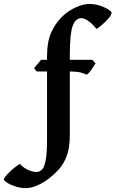

<svg xmlns="http://www.w3.org/2000/svg" viewBox="-169 -736 591 983"><path d="M402.3 -671.4Q402.3 -660.2 386.7 -642.1Q371.1 -624 352.5 -608.2Q334 -592.3 325.2 -587.9Q302.2 -616.2 281.7 -629.6Q261.2 -643.1 247.6 -643.1Q217.3 -643.1 202.9 -602.8Q188.5 -562.5 188.5 -457V-429.7H303.7L320.3 -412.1Q312.5 -399.4 298.3 -378.7Q284.2 -357.9 274.4 -354Q263.7 -359.4 244.1 -364.7Q224.6 -370.1 188.5 -370.1V-45.4Q188.5 21 172.4 63Q156.2 105 132.1 131.3Q107.9 157.7 83 176.8Q58.1 196.8 25.1 211.9Q-7.8 227.1 -37.6 227.1Q-63.5 227.1 -89.4 218.8Q-115.2 210.4 -132.1 199.7Q-148.9 189 -148.9 182.6Q-148.9 175.8 -133.8 158.9Q-118.7 142.1 -99.1 125.7Q-79.6 109.4 -66.9 103Q-47.4 124.5 -24.2 134.5Q-1 144.5 16.6 144.5Q33.7 144.5 45.9 132.3Q58.1 120.1 64.9 84.7Q71.8 49.3 71.8 -21V-370.1H18.6L5.4 -386.7L41 -429.7H71.8V-443.8Q71.8 -522.5 93 -569.3Q114.3 -616.2 147.5 -649.4Q180.2 -681.2 219.2 -698.5Q258.3 -715.8 287.6 -715.8Q316.4 -715.8 342.8 -707Q369.1 -698.2 385.7 -687.5Q402.3 -676.8 402.3 -671.4Z"/></svg>

Font: Namdhinggo
Style: Bold
Weight: 700
Designer: Victor Gaultney
Foundry: SIL International
Version: Version 3.001